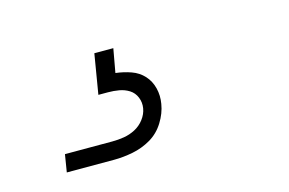

<svg xmlns="http://www.w3.org/2000/svg" viewBox="-44 -85 589 391"><g transform="rotate(-15 250.0 110.0)"><path d="M57 220 63 183H163Q175 183 187.5 181Q200 179 211.5 173Q223 167 231 156.5Q239 146 241 134Q243 122 238.5 111Q234 100 224.5 94Q215 88 203.5 86Q192 84 180 84H160L174 0H214L205 50Q222 52 237.5 57.5Q253 63 263.5 74.5Q274 86 278 102Q282 118 279 135Q276 154 264.5 172.5Q253 191 235 201.5Q217 212 196.5 216Q176 220 157 220Z"/></g></svg>

Font: Iosevka SS18 Extralight
Style: Italic
Weight: 200
Italic angle: -9°
Monospace: yes
Designer: Belleve Invis
Foundry: Belleve Invis
Version: Version 25.1.1; ttfautohint (v1.8.4)